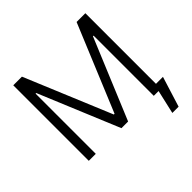

<svg xmlns="http://www.w3.org/2000/svg" viewBox="-214 -905 1271 1271"><g transform="rotate(-45 421.5 -270.0)"><path d="M165 -707 418 -99.6H424.8L676.8 -707H758.8V-45.9H824.2L757.8 167H699.2L737.3 0H692.4V-563.5H686.5L452.1 0H389.6L155.3 -563.5H149.4V0H84V-707Z"/></g></svg>

Font: Pretendard GOV Light
Style: Regular
Weight: 300
Designer: Base glyphs from Inter by Rasmus Andersson; Hangeul glyphs from Noto Sans CJK(Source Han Sans) by Jang Soo-young and Kan
Foundry: Kil Hyung-jin
Version: Version 1.309